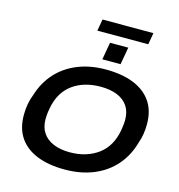

<svg xmlns="http://www.w3.org/2000/svg" viewBox="-142 -1137 1184 1272"><g transform="rotate(15 450.0 -500.5)"><path d="M417 12Q306 12 226.5 -20Q147 -52 105 -114Q63 -176 63 -267Q63 -307 69.5 -343Q76 -379 89 -411Q117 -502 175.5 -566Q234 -630 319 -664.5Q404 -699 511 -699Q623 -699 702.5 -667Q782 -635 824.5 -573Q867 -511 867 -420Q867 -385 862 -352.5Q857 -320 846 -290Q820 -195 761 -127.5Q702 -60 614.5 -24Q527 12 417 12ZM420 -107Q478 -107 527 -122Q576 -137 614.5 -165.5Q653 -194 677.5 -236.5Q702 -279 712 -334Q714 -349 716 -360.5Q718 -372 718.5 -380.5Q719 -389 719.5 -396Q720 -403 720 -410Q720 -465 694.5 -503Q669 -541 621.5 -560.5Q574 -580 508 -580Q450 -580 401 -565.5Q352 -551 314 -522.5Q276 -494 251.5 -452Q227 -410 217 -354Q214 -339 212.5 -327.5Q211 -316 210.5 -307.5Q210 -299 209.5 -292Q209 -285 209 -278Q209 -223 234.5 -185Q260 -147 307.5 -127Q355 -107 420 -107ZM470 -758 491 -877H616L595 -758ZM389 -933 403 -1013H752L738 -933Z"/></g></svg>

Font: Archivo SemiExpanded SemiBold
Style: Italic
Weight: 600
Width: 6
Italic angle: -10°
Designer: Hector Gatti
Foundry: Omnibus-Type
Version: Version 2.001